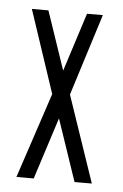

<svg xmlns="http://www.w3.org/2000/svg" viewBox="-41 -489 332 520"><g transform="rotate(5 125.0 -228.5)"><path d="M23 0 100 -232 25 -457H70L124 -298L175 -457H218L148 -235L228 0H181L124 -168L70 0Z"/></g></svg>

Font: Inconsolata UltraCondensed
Style: Regular
Weight: 400
Width: 1
Monospace: yes
Designer: Raph Levien, Cyreal, Brenton Simpson
Foundry: Raph Levien, Cyreal, Google
Version: Version 3.001; ttfautohint (v1.8.2.53-6de2)